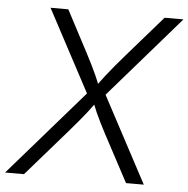

<svg xmlns="http://www.w3.org/2000/svg" viewBox="-70 -779 815 831"><g transform="rotate(5 337.5 -364.0)"><path d="M-17.6 0 327.6 -397 319.3 -346.2 116.2 -727.5H193.4L287.6 -548.8Q302.7 -520 313.7 -497.8Q324.7 -475.6 334.5 -453.9Q344.2 -432.1 354.5 -404.8H340.3Q360.4 -432.1 377.2 -453.9Q394 -475.6 412.8 -498Q431.6 -520.5 456.1 -548.8L611.8 -727.5H693.8L364.3 -348.1L372.6 -398.9L585 0H507.8L398.9 -204.1Q385.3 -230 374.8 -251Q364.3 -272 355 -293Q345.7 -314 335.4 -340.3H351.6Q333 -314.5 316.4 -293.2Q299.8 -272 282.2 -251Q264.6 -230 242.2 -204.1L64.5 0Z"/></g></svg>

Font: Inter 16pt Light
Style: Italic
Weight: 300
Italic angle: -9.3988°
Version: Version 4.001;git-66647c0bb